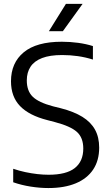

<svg xmlns="http://www.w3.org/2000/svg" viewBox="-20 -966 572 996"><path d="M231 9.5Q187 9.5 139.2 2Q91.5 -5.5 48.5 -20.5V-90.5Q79.5 -80 111.2 -73.2Q143 -66.5 173.5 -63Q204 -59.5 232 -59.5Q324 -59.5 368 -94.2Q412 -129 412 -195.5Q412 -252 378.8 -281.8Q345.5 -311.5 265.5 -332.5L225.5 -343Q131 -367 84 -415.8Q37 -464.5 37 -544.5Q37 -640 103.2 -694.8Q169.5 -749.5 300.5 -749.5Q343.5 -749.5 385.5 -743.8Q427.5 -738 462 -727V-657Q424 -669 383.8 -674.8Q343.5 -680.5 302.5 -680.5Q239 -680.5 198.5 -665Q158 -649.5 138.5 -620Q119 -590.5 119 -549Q119 -494.5 149.5 -464.5Q180 -434.5 255 -414.5L295.5 -404.5Q363.5 -387 407.5 -359.8Q451.5 -332.5 473 -293.2Q494.5 -254 494.5 -200.5Q494.5 -133.5 463.5 -86.8Q432.5 -40 373.5 -15.2Q314.5 9.5 231 9.5ZM233.5 -804 322 -946H408.5L306 -804Z"/></svg>

Font: Encode Sans Condensed Thin
Style: Regular
Weight: 400
Version: Version 3.002